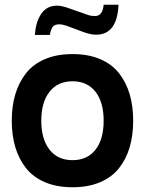

<svg xmlns="http://www.w3.org/2000/svg" viewBox="-20 -769 654 813"><path d="M189.7 -380.4Q154.8 -335.9 154.8 -257.8Q154.8 -179.7 189.7 -135.3Q224.6 -90.8 287.1 -90.8Q349.6 -90.8 384.3 -135Q418.9 -179.2 418.9 -257.8Q418.9 -336.4 384.3 -380.6Q349.6 -424.8 287.1 -424.8Q224.6 -424.8 189.7 -380.4ZM44.9 -145.5Q29.8 -195.8 29.8 -257.8Q29.8 -319.8 44.9 -370.1Q60.1 -420.4 90.3 -459Q120.6 -497.6 170.7 -518.8Q220.7 -540 287.1 -540Q353.5 -540 403.6 -518.8Q453.6 -497.6 483.9 -459Q514.2 -420.4 529.1 -370.1Q543.9 -319.8 543.9 -257.8Q543.9 -195.8 529.1 -145.5Q514.2 -95.2 483.9 -56.9Q453.6 -18.6 403.6 2.7Q353.5 23.9 287.1 23.9Q220.7 23.9 170.7 2.7Q120.6 -18.6 90.3 -56.9Q60.1 -95.2 44.9 -145.5ZM127.9 -621.1Q130.9 -674.8 154.3 -710Q177.7 -745.1 222.2 -745.1Q242.2 -745.1 277.8 -731.9L349.1 -707Q362.3 -701.2 382.8 -701.2Q414.6 -701.2 418.9 -749H481.9Q476.1 -622.1 387.2 -622.1Q363.3 -622.1 332 -633.8L261.2 -660.2Q243.2 -666 231 -666Q210.9 -666 203.1 -655.3Q195.3 -644.5 190.9 -621.1Z"/></svg>

Font: Miedinger*
Style: Bold
Weight: 700
Version: Version 001.000